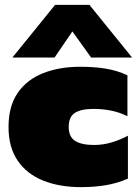

<svg xmlns="http://www.w3.org/2000/svg" viewBox="-20 -758 562 788"><path d="M31 -522 206 -738H347L522 -522H354L277 -629L204 -522ZM312 10Q225 10 158 -16.5Q91 -43 53 -98Q15 -153 15 -237Q15 -322 52.5 -376.5Q90 -431 156.5 -457.5Q223 -484 310 -484Q366 -484 413 -476.5Q460 -469 503 -449V-281Q471 -297 436 -304Q401 -311 364 -311Q312 -311 287 -294.5Q262 -278 262 -237Q262 -197 288 -180Q314 -163 366 -163Q403 -163 438 -173.5Q473 -184 505 -201V-25Q462 -6 415 2Q368 10 312 10Z"/></svg>

Font: Kanit Black
Style: Regular
Weight: 900
Designer: Katatrad Team
Foundry: CadsonDemak
Version: Version 2.000; ttfautohint (v1.8.3)